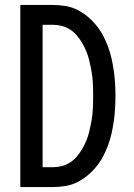

<svg xmlns="http://www.w3.org/2000/svg" viewBox="-20 -755 540 775"><path d="M62 0V-735H192Q218 -735 243 -731Q268 -727 290.5 -716Q313 -705 332.5 -689Q352 -673 368 -653.5Q384 -634 396 -611.5Q408 -589 416.5 -565.5Q425 -542 430.5 -517.5Q436 -493 439.5 -468Q443 -443 444.5 -418Q446 -393 446 -368Q446 -342 444.5 -317Q443 -292 439.5 -267Q436 -242 430.5 -217.5Q425 -193 416.5 -169.5Q408 -146 396 -123.5Q384 -101 368 -81.5Q352 -62 332.5 -46Q313 -30 290.5 -19Q268 -8 243 -4Q218 0 192 0ZM152 -80H192Q211 -80 229 -84.5Q247 -89 262.5 -99Q278 -109 290 -123Q302 -137 311.5 -153Q321 -169 328 -186Q335 -203 339.5 -221Q344 -239 347.5 -257Q351 -275 353 -293.5Q355 -312 355.5 -330.5Q356 -349 356 -368Q356 -386 355.5 -404.5Q355 -423 353 -441.5Q351 -460 347.5 -478Q344 -496 339.5 -514Q335 -532 328 -549Q321 -566 311.5 -582Q302 -598 290 -612Q278 -626 262.5 -636Q247 -646 229 -650.5Q211 -655 192 -655H152Z"/></svg>

Font: Iosevka SS04 Medium
Style: Regular
Weight: 500
Monospace: yes
Designer: Belleve Invis
Foundry: Belleve Invis
Version: Version 19.0.0; ttfautohint (v1.8.4)